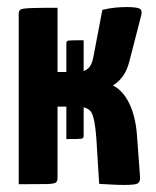

<svg xmlns="http://www.w3.org/2000/svg" viewBox="-20 -522 441 544"><path d="M333 2Q316 2 298.5 1Q281 0 261 -1L253 -130Q249 -185 239.5 -202.5Q230 -220 197 -220H143V-18Q143 -9 138.5 -5Q134 -1 111 -0.5Q88 0 33 0V-482Q33 -491 37.5 -494.5Q42 -498 65 -499Q88 -500 143 -500V-318H202Q218 -318 229.5 -328Q241 -338 245 -363L270 -494Q290 -499 307.5 -500.5Q325 -502 338 -502Q367 -502 375.5 -497.5Q384 -493 380 -478L346 -346Q339 -320 326.5 -304Q314 -288 300 -280Q329 -265 346.5 -228.5Q364 -192 368 -140L377 -18Q377 -6 369.5 -2Q362 2 333 2ZM168 -128V-399Q168 -406 174 -407Q180 -408 217 -408V-137Q217 -130 211 -129Q205 -128 168 -128Z"/></svg>

Font: Yanone Kaffeesatz
Style: Bold
Weight: 700
Designer: Yanone (Cyrillic: Daniel Pouzeot, Huerta Tipografica, and Cyreal)
Foundry: Yanone
Version: Version 2.003